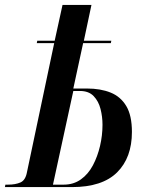

<svg xmlns="http://www.w3.org/2000/svg" viewBox="-43 -763 612 783"><path d="M-23 0 -21 -10H-10Q20 -10 40.5 -19Q61 -28 67 -61L178 -587H107L109 -597H180L212 -743H330L299 -597H411L409 -587H296L256 -402H312Q367 -402 408 -385.5Q449 -369 472 -330.5Q495 -292 495 -225Q495 -120 434.5 -60Q374 0 250 0ZM217 -10Q257 -10 287 -31.5Q317 -53 336 -89Q355 -125 365 -168Q375 -211 375 -254Q375 -287 367 -318.5Q359 -350 339 -371Q319 -392 283 -392H256L173 -10Z"/></svg>

Font: Noto Serif Display ExtraCondensed SemiBold
Style: Italic
Weight: 600
Width: 2
Italic angle: -12°
Designer: Monotype Design Team
Foundry: Monotype Imaging Inc.
Version: Version 2.009